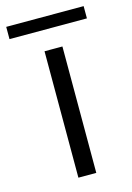

<svg xmlns="http://www.w3.org/2000/svg" viewBox="-173 -702 522 757"><g transform="rotate(-15 88.0 -324.0)"><path d="M-70 -598V-648H246V-598ZM51 0V-516H124V0Z"/></g></svg>

Font: Stick No Bills
Style: Regular
Weight: 400
Version: Version 2.000